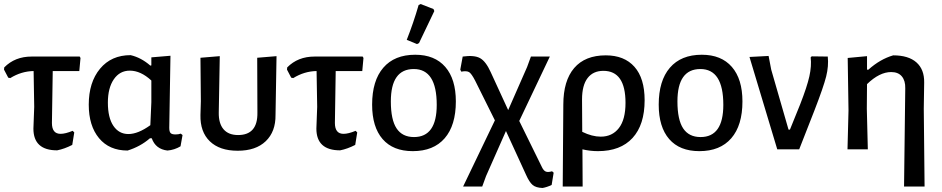

<svg xmlns="http://www.w3.org/2000/svg" viewBox="-26 -742 4680 954"><path d="M258 5Q140 5 140 -103L144 -211L141 -389Q80 -388 25 -354L15 -356L-6 -396L-5 -407Q48 -461 131 -461H370L374 -454L368 -389H236L232 -131Q232 -77 275 -77Q299 -77 335 -92L343 -84L333 -22Q294 -2 258 5Z M608 6Q517 6 466 -55.5Q415 -117 415 -222Q415 -333 471 -400.5Q527 -468 623 -468Q675 -456 721 -416L726 -417V-457L821 -465L815 -107Q815 -88 821.5 -81Q828 -74 846 -74Q861 -74 872 -78L881 -71L871 -15Q841 3 806 6Q747 -1 728 -55H719Q672 -14 608 6ZM510 -232Q510 -157 537.5 -116.5Q565 -76 612 -76Q660 -76 721 -120L726 -234V-342Q673 -391 619 -391Q569 -391 539.5 -348Q510 -305 510 -232Z M970 -171 972 -239 970 -455 1066 -463 1061 -183Q1060 -129 1084.5 -100Q1109 -71 1157 -71Q1255 -71 1253 -183L1252 -455L1348 -463L1343 -171Q1344 -88 1294.5 -40.5Q1245 7 1155 7Q1065 7 1016.5 -40Q968 -87 970 -171Z M1664 5Q1546 5 1546 -103L1550 -211L1547 -389Q1486 -388 1431 -354L1421 -356L1400 -396L1401 -407Q1454 -461 1537 -461H1776L1780 -454L1774 -389H1642L1638 -131Q1638 -77 1681 -77Q1705 -77 1741 -92L1749 -84L1739 -22Q1700 -2 1664 5Z M2054 -717 2064 -722 2128 -697 2132 -687Q2102 -625 2056 -528L2046 -523L1995 -544Q2029 -630 2054 -717ZM2037 -470Q2134 -470 2186.5 -409.5Q2239 -349 2239 -238Q2239 -119 2183.5 -55Q2128 9 2025 9Q1927 9 1875 -51Q1823 -111 1823 -222Q1823 -341 1878.5 -405.5Q1934 -470 2037 -470ZM1916 -238Q1916 -147 1944.5 -104Q1973 -61 2031 -61Q2144 -61 2144 -221Q2144 -399 2030 -399Q1916 -399 1916 -238Z M2275 185 2433 -144 2335 -341Q2317 -376 2305 -383.5Q2293 -391 2266 -386L2261 -396L2273 -461Q2331 -469 2359.5 -453Q2388 -437 2412 -384L2499 -195L2593 -409L2612 -461H2706L2554 -141L2667 89Q2675 106 2686 110.5Q2697 115 2717 109L2725 116L2715 177Q2692 188 2670 192Q2637 191 2620.5 177Q2604 163 2588 127L2488 -91L2389 133L2370 185Z M2770 185 2773 -222Q2773 -341 2827 -404Q2881 -467 2984 -467Q3076 -467 3126.5 -410Q3177 -353 3177 -244Q3177 -122 3117 -56.5Q3057 9 2945 9Q2906 9 2868 0L2869 185ZM2866 -248 2867 -87Q2916 -63 2959 -63Q3016 -63 3049 -105.5Q3082 -148 3082 -231Q3082 -390 2972 -390Q2921 -390 2893.5 -354Q2866 -318 2866 -248Z M3461 -470Q3558 -470 3610.5 -409.5Q3663 -349 3663 -238Q3663 -119 3607.5 -55Q3552 9 3449 9Q3351 9 3299 -51Q3247 -111 3247 -222Q3247 -341 3302.5 -405.5Q3358 -470 3461 -470ZM3340 -238Q3340 -147 3368.5 -104Q3397 -61 3455 -61Q3568 -61 3568 -221Q3568 -399 3454 -399Q3340 -399 3340 -238Z M4087 -461Q4092 -414 4079 -362Q4066 -310 4021 -194L3945 0H3836L3698 -459L3793 -464L3806 -396L3892 -98H3899L3950 -224Q3984 -311 3995.5 -362.5Q4007 -414 4002 -457L4007 -462Z M4282 -463V-396H4289Q4347 -448 4412 -467Q4488 -467 4527.5 -432Q4567 -397 4566 -332L4564 -202L4568 185H4466L4472 -303Q4473 -341 4455 -362.5Q4437 -384 4402 -384Q4344 -384 4282 -324L4281 -202L4286 0H4185L4190 -193L4186 -454Z"/></svg>

Font: Alegreya Sans Medium
Style: Regular
Weight: 500
Designer: Juan Pablo del Peral
Foundry: Huerta Tipografica
Version: Version 2.007